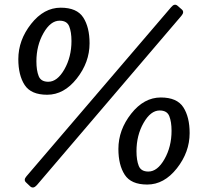

<svg xmlns="http://www.w3.org/2000/svg" viewBox="-20 -769 910 829"><path d="M59.1 -513.7Q59.1 -595.7 114.3 -665.8Q169.4 -735.8 242.2 -735.8Q312 -735.8 339.4 -693.6Q366.7 -651.4 366.7 -582Q366.7 -500 311.5 -429.9Q256.3 -359.9 183.6 -359.9Q113.8 -359.9 86.4 -402.1Q59.1 -444.3 59.1 -513.7ZM137.2 -503.9Q137.2 -464.8 147 -440.4Q156.7 -416 188.5 -416Q227.5 -416 258.1 -469.7Q288.6 -523.4 288.6 -591.8Q288.6 -630.9 278.8 -655.3Q269 -679.7 237.3 -679.7Q198.2 -679.7 167.7 -626Q137.2 -572.3 137.2 -503.9ZM93.3 19.5Q80.1 8.3 94.2 -7.8L719.2 -738.3Q733.4 -755.4 746.6 -744.1L765.1 -728Q777.3 -717.3 763.2 -700.7L139.2 30.3Q124 47.4 110.8 36.1ZM491.2 -126Q491.2 -208 546.4 -278.1Q601.6 -348.1 674.3 -348.1Q744.1 -348.1 771.5 -305.9Q798.8 -263.7 798.8 -194.3Q798.8 -112.3 743.7 -42.2Q688.5 27.8 615.7 27.8Q545.9 27.8 518.6 -14.4Q491.2 -56.6 491.2 -126ZM569.3 -116.2Q569.3 -77.1 579.1 -52.7Q588.9 -28.3 620.6 -28.3Q659.7 -28.3 690.2 -82Q720.7 -135.7 720.7 -204.1Q720.7 -243.2 710.9 -267.6Q701.2 -292 669.4 -292Q630.4 -292 599.9 -238.3Q569.3 -184.6 569.3 -116.2Z"/></svg>

Font: Istok Web
Style: BoldItalic
Weight: 700
Italic angle: -13°
Designer: Andrey V. Panov
Foundry: Andrey V. Panov
Version: Version 1.0.2g